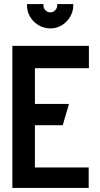

<svg xmlns="http://www.w3.org/2000/svg" viewBox="-20 -926 493 946"><path d="M41 0H417V-101H152V-309H289L320 -414H152V-590H418V-700H41ZM341 -906H262V-899Q262 -886 252 -875.5Q242 -865 228 -865Q214 -865 204 -875.5Q194 -886 194 -899V-906H113V-899Q113 -869 128.5 -843Q144 -817 170.5 -801.5Q197 -786 228 -786Q259 -786 284.5 -801.5Q310 -817 325.5 -843Q341 -869 341 -899Z"/></svg>

Font: Advent Pro Expanded
Style: Bold
Weight: 700
Width: 7
Designer: VivaRado, Andreas Kalpakidis
Foundry: VivaRado, Andreas Kalpakidis
Version: Version 3.000